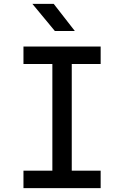

<svg xmlns="http://www.w3.org/2000/svg" viewBox="-20 -970 640 990"><path d="M101 0V-90H250V-640H101V-730H499V-640H350V-90H499V0ZM263 -810 147 -950H257L366 -810Z"/></svg>

Font: Tiny Medium
Style: Regular
Weight: 500
Monospace: yes
Designer: Philipp Nurullin, Konstantin Bulenkov
Foundry: JetBrains
Version: Version 2.251; ttfautohint (v1.8.4.7-5d5b)